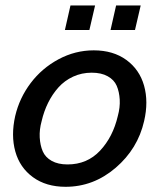

<svg xmlns="http://www.w3.org/2000/svg" viewBox="-20 -680 590 709"><path d="M219.7 -569.3 240.2 -659.7H331.1L310.1 -569.3ZM388.2 -569.3 408.7 -659.7H499.5L478.5 -569.3ZM222.2 9.8Q150.4 9.8 101.8 -25.6Q53.2 -61 36.6 -120.4Q20 -179.7 36.1 -251.5Q51.8 -318.4 93.3 -373.3Q134.8 -428.2 196.3 -461.2Q257.8 -494.1 326.2 -494.1Q397.9 -494.1 446.5 -458.7Q495.1 -423.3 512 -363.8Q528.8 -304.2 512.2 -232.9Q488.8 -130.4 407 -60.3Q325.2 9.8 222.2 9.8ZM229.5 -72.8Q301.8 -72.8 349.4 -123.5Q397 -174.3 415 -251.5Q423.8 -283.2 422.1 -312.3Q420.4 -341.3 410.9 -363.3Q401.4 -385.3 377.7 -398.4Q354 -411.6 318.8 -411.6Q281.7 -411.6 250 -397Q218.3 -382.3 195.8 -357.2Q173.3 -332 157.7 -300.5Q142.1 -269 133.8 -232.9Q125 -201.2 126.7 -172.1Q128.4 -143.1 137.9 -121.1Q147.5 -99.1 170.9 -85.9Q194.3 -72.8 229.5 -72.8Z"/></svg>

Font: HK Grotesk Medium Italic
Style: Regular
Weight: 500
Italic angle: -13°
Designer: Alfredo Marco Pradil and Stefan Peev
Foundry: Hanken Design Co.
Version: Version 1.000;PS 001.000;hotconv 1.0.88;makeotf.lib2.5.64775